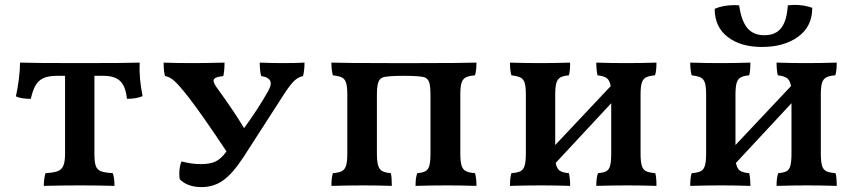

<svg xmlns="http://www.w3.org/2000/svg" viewBox="-20 -758 3510 785"><path d="M563 -365Q538 -354 499 -354Q494 -404 472 -426Q450 -448 403 -448H366V-130Q366 -96 371.5 -80Q377 -64 392.5 -58Q408 -52 441 -50Q448 -33 448 2Q376 0 310 0Q229 0 159 2Q159 -11 161 -26Q163 -41 166 -50Q199 -52 215.5 -58Q232 -64 239 -80.5Q246 -97 246 -130V-448H214Q177 -448 156.5 -438Q136 -428 125 -408.5Q114 -389 106 -354Q65 -354 45 -364Q52 -395 57 -434Q62 -473 62 -502Q122 -500 307 -500Q492 -500 551 -502Q548 -439 563 -365Z M1225 -502Q1225 -471 1219 -447Q1199 -443 1182 -426.5Q1165 -410 1140 -371L975 -115Q932 -49 893 -21Q854 7 804 7Q747 7 715 -25Q713 -37 713 -46Q713 -76 722 -98Q764 -87 800 -87Q841 -87 863 -98.5Q885 -110 906 -139Q805 -291 749 -363Q708 -415 689.5 -430Q671 -445 655 -447Q649 -464 649 -502Q701 -500 772 -500Q810 -500 898 -502Q898 -469 893 -447Q853 -443 853 -428Q853 -417 872 -392Q936 -304 978 -234Q1038 -317 1076 -385Q1087 -405 1087 -417Q1087 -441 1048 -447Q1042 -467 1042 -502Q1094 -500 1137 -500Q1185 -500 1225 -502Z M1341 -50Q1366 -52 1378 -58.5Q1390 -65 1395 -81Q1400 -97 1400 -131V-371Q1400 -404 1395 -419.5Q1390 -435 1378.5 -441Q1367 -447 1341 -450Q1335 -471 1335 -502Q1397 -500 1571 -500H1694Q1856 -500 1928 -502Q1928 -470 1922 -450Q1897 -448 1884.5 -441.5Q1872 -435 1867 -419.5Q1862 -404 1862 -371V-131Q1862 -98 1867 -81.5Q1872 -65 1884.5 -58.5Q1897 -52 1922 -50Q1928 -32 1928 2Q1862 0 1807 0Q1747 0 1679 2Q1679 -33 1686 -50Q1709 -52 1720 -58.5Q1731 -65 1735.5 -81Q1740 -97 1740 -131V-369Q1740 -403 1735.5 -419Q1731 -435 1718 -441Q1701 -448 1631 -448Q1561 -448 1544 -441Q1531 -436 1526 -419.5Q1521 -403 1521 -369V-131Q1521 -98 1526 -81.5Q1531 -65 1543 -58.5Q1555 -52 1578 -50Q1582 -34 1582 2Q1522 0 1466 0Q1403 0 1335 2Q1335 -32 1341 -50Z M2659 -50Q2664 -35 2664 2Q2602 0 2544 0Q2486 0 2418 2Q2418 -33 2425 -50Q2448 -52 2459 -58Q2470 -64 2474.5 -80.5Q2479 -97 2479 -130V-336L2252 -92Q2256 -69 2268 -60.5Q2280 -52 2306 -50Q2311 -30 2311 2Q2249 0 2195 0Q2133 0 2065 2Q2065 -32 2071 -50Q2096 -52 2108 -58Q2120 -64 2125 -80.5Q2130 -97 2130 -130V-372Q2130 -404 2125 -419.5Q2120 -435 2108 -441Q2096 -447 2071 -450Q2065 -471 2065 -502Q2127 -500 2192 -500Q2243 -500 2311 -502Q2311 -467 2306 -450Q2282 -448 2270.5 -441Q2259 -434 2254.5 -418Q2250 -402 2250 -370V-165L2477 -406Q2473 -429 2461.5 -438Q2450 -447 2423 -450Q2418 -473 2418 -502Q2480 -500 2541 -500Q2594 -500 2664 -502Q2664 -467 2658 -450Q2633 -448 2621 -441.5Q2609 -435 2604 -419.5Q2599 -404 2599 -372V-130Q2599 -97 2604 -80.5Q2609 -64 2621.5 -58Q2634 -52 2659 -50Z M3396 -50Q3401 -35 3401 2Q3339 0 3281 0Q3223 0 3155 2Q3155 -33 3162 -50Q3185 -52 3196 -58Q3207 -64 3211.5 -80.5Q3216 -97 3216 -130V-336L2989 -92Q2993 -69 3005 -60.5Q3017 -52 3043 -50Q3048 -30 3048 2Q2986 0 2932 0Q2870 0 2802 2Q2802 -32 2808 -50Q2833 -52 2845 -58Q2857 -64 2862 -80.5Q2867 -97 2867 -130V-372Q2867 -404 2862 -419.5Q2857 -435 2845 -441Q2833 -447 2808 -450Q2802 -471 2802 -502Q2864 -500 2929 -500Q2980 -500 3048 -502Q3048 -467 3043 -450Q3019 -448 3007.5 -441Q2996 -434 2991.5 -418Q2987 -402 2987 -370V-165L3214 -406Q3210 -429 3198.5 -438Q3187 -447 3160 -450Q3155 -473 3155 -502Q3217 -500 3278 -500Q3331 -500 3401 -502Q3401 -467 3395 -450Q3370 -448 3358 -441.5Q3346 -435 3341 -419.5Q3336 -404 3336 -372V-130Q3336 -97 3341 -80.5Q3346 -64 3358.5 -58Q3371 -52 3396 -50ZM2902 -722Q2937 -737 2982 -737Q2995 -737 3002 -736Q3011 -673 3035.5 -643.5Q3060 -614 3105 -614Q3151 -614 3174 -643.5Q3197 -673 3201 -736Q3219 -738 3229 -738Q3268 -738 3301 -726Q3301 -650 3243.5 -608Q3186 -566 3095 -566Q3008 -566 2955 -607Q2902 -648 2902 -722Z"/></svg>

Font: Vollkorn SC SemiBold
Style: Regular
Weight: 600
Designer: Friedrich Althausen
Foundry: Friedrich Althausen
Version: Version 4.015